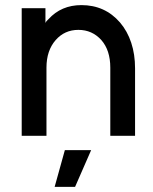

<svg xmlns="http://www.w3.org/2000/svg" viewBox="-20 -532 601 752"><path d="M194 200H274L337 56H234ZM509 0V-264Q509 -319 494 -364.5Q479 -410 450 -444Q391 -512 299 -512Q220 -512 170 -457Q167 -454 163.5 -450.5Q160 -447 158 -442V-500H65V0H162V-267Q162 -334 198 -375Q233 -415 287 -415Q341 -415 377 -375Q412 -335 412 -267V0Z"/></svg>

Font: Unageo
Style: Medium
Weight: 500
Designer: Richard Sepsi
Foundry: Richard Sepsi
Version: Version 2.000